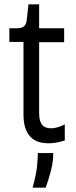

<svg xmlns="http://www.w3.org/2000/svg" viewBox="-20 -651 350 883"><path d="M204 8Q176 8 154.5 0.5Q133 -7 118 -24Q103 -41 95.5 -65.5Q88 -90 88 -124V-458H23V-521H56Q80 -521 90.5 -530Q101 -539 103 -559L111 -631H160V-521H275V-457H160V-131Q160 -95 173 -78Q186 -61 215 -61Q227 -61 243 -65Q259 -69 278 -79V-5Q256 2 237.5 5Q219 8 204 8ZM130 212Q147 149 150.5 112.5Q154 76 154 53H225Q225 93 214 135Q203 177 190 212Z"/></svg>

Font: Bricolage Grotesque SemiCondensed Light
Style: Regular
Weight: 300
Width: 4
Designer: Mathieu Triay
Foundry: Atelier Triay
Version: Version 1.000;gftools[0.9.30]